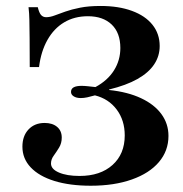

<svg xmlns="http://www.w3.org/2000/svg" viewBox="-20 -602 604 634"><path d="M279.8 11.3Q210.5 11.3 159.7 -4.4Q108.9 -20.2 81.5 -49.2Q54 -78.2 54 -117.7Q54 -153.2 74.2 -174.6Q94.4 -196 127.4 -196Q153.2 -196 168.5 -183.1Q183.9 -170.2 183.9 -147.6Q183.9 -129 175 -114.5Q166.1 -100 157.3 -87.9Q148.4 -75.8 148.4 -62.1Q148.4 -43.5 174.6 -32.3Q200.8 -21 242.7 -21Q311.3 -21 351.6 -57.3Q391.9 -93.5 391.9 -154.8Q391.9 -204.8 365.3 -240.3Q338.7 -275.8 293.5 -287.1Q279.8 -283.1 268.1 -280.6Q256.5 -278.2 246.8 -278.2Q232.3 -278.2 223.4 -283.9Q214.5 -289.5 214.5 -298.4Q214.5 -308.9 223.4 -313.7Q232.3 -318.5 249.2 -318.5Q258.1 -318.5 269.4 -317.3Q280.6 -316.1 295.2 -314.5Q335.5 -336.3 356.5 -369.8Q377.4 -403.2 377.4 -443.5Q377.4 -493.5 348.8 -521Q320.2 -548.4 270.2 -548.4Q225.8 -548.4 191.9 -528.2Q158.1 -508.1 136.7 -470.2Q115.3 -432.3 108.9 -380.6H78.2Q78.2 -438.7 77.8 -475.4Q77.4 -512.1 77 -535.5Q76.6 -558.9 74.2 -578.2H104.8Q108.9 -560.5 115.3 -552.8Q121.8 -545.2 132.3 -545.2Q145.2 -545.2 160.1 -550.8Q175 -556.5 195.6 -563.7Q216.1 -571 244.4 -576.6Q272.6 -582.3 312.1 -582.3Q371.8 -582.3 415.7 -566.1Q459.7 -550 483.5 -520.2Q507.3 -490.3 507.3 -450Q507.3 -416.9 489.1 -389.5Q471 -362.1 433.9 -341.1Q396.8 -320.2 340.3 -306.5V-304.8Q401.6 -298.4 445.6 -277.8Q489.5 -257.3 512.9 -225.4Q536.3 -193.5 536.3 -153.2Q536.3 -104 504.8 -66.9Q473.4 -29.8 415.3 -9.3Q357.3 11.3 279.8 11.3Z"/></svg>

Font: Playfair 5pt SemiExpanded Light ExtraBold
Style: Regular
Weight: 800
Version: Version 2.001;gftools[0.9.30]